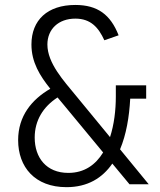

<svg xmlns="http://www.w3.org/2000/svg" viewBox="-20 -762 660 794"><path d="M459 -363C459 -306.5 452 -247 435 -195L293.5 -367C244 -427.5 176 -500.5 176 -578C176 -641.5 222 -685 291.5 -685C355.5 -685 387.5 -648 411.5 -595.5L470.5 -616C437 -701.5 383.5 -741.5 291.5 -741.5C176.5 -741.5 110 -679 110 -578C110 -504.5 145 -448.5 188 -395C111.5 -350.5 55 -282.5 55 -182.5C55 -71.5 124 12 255 12C342.5 12 403.5 -26 444.5 -85.5L515.5 0H595L476.5 -144.5C502 -205 514.5 -278.5 518.5 -354H584.5V-409H459ZM123.5 -193C123.5 -264 158.5 -320.5 218 -359C226.5 -348.5 235 -338.5 243.5 -328.5L406.5 -131.5C375.5 -81 329.5 -47 262.5 -47C172 -47 123.5 -109.5 123.5 -193Z"/></svg>

Font: Monaspace Argon ExtraLight
Style: Regular
Weight: 200
Designer: Riley Cran & the Lettermatic Team
Foundry: Lettermatic
Version: Version 1.000 (Monaspace Argon)